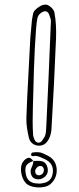

<svg xmlns="http://www.w3.org/2000/svg" viewBox="-20 -699 340 829"><path d="M184 -88Q173 -73 156 -70.5Q139 -68 124.5 -76.5Q110 -85 105 -103Q100 -124 96.5 -147Q93 -170 94 -192Q97 -278 102 -364Q107 -450 111 -537Q113 -556 114.5 -575Q116 -594 118 -613Q120 -624 122 -636Q124 -648 131 -655Q140 -665 153.5 -672.5Q167 -680 179 -679Q189 -678 201 -667Q213 -656 215 -645Q220 -618 221.5 -590Q223 -562 222 -535Q218 -436 213 -336.5Q208 -237 202 -138Q201 -126 196.5 -112Q192 -98 184 -88ZM122 -237Q121 -206 121 -175.5Q121 -145 123 -115Q124 -107 129 -96Q134 -85 144 -83Q155 -82 162 -92Q169 -102 173 -109Q178 -120 178.5 -132Q179 -144 180 -156Q185 -264 190 -372Q195 -480 199 -588Q200 -597 200 -606Q200 -615 197 -622Q195 -630 190.5 -639.5Q186 -649 178 -650Q169 -652 156 -642.5Q143 -633 141 -617Q138 -605 135.5 -571.5Q133 -538 130.5 -492.5Q128 -447 126.5 -398.5Q125 -350 124 -307Q123 -264 122 -237ZM188 -26Q211 -14 219.5 7.5Q228 29 223.5 52.5Q219 76 200 94Q189 105 168.5 108.5Q148 112 128 108.5Q108 105 95 95Q79 80 73 54Q67 28 75 7Q83 -9 97 -16Q105 -19 110.5 -16.5Q116 -14 124 -4Q101 4 94 15Q87 26 91 50Q97 90 137 93Q152 95 164 92Q203 87 208 47Q213 6 173 -12Q170 -14 153 -21Q136 -28 125 -25Q123 -24 119 -25.5Q115 -27 114 -29Q114 -36 118 -40Q147 -45 164 -37.5Q181 -30 188 -26ZM114 30Q118 21 121 13Q124 5 124 -4Q132 -4 139 -4.5Q146 -5 153 -4Q176 -3 184 21Q192 46 175 63Q166 71 155 74Q144 77 132 73Q120 69 115 56Q110 43 114 30ZM157 18Q146 16 137.5 26.5Q129 37 133 48Q137 58 149 58Q162 56 167 46Q173 33 165 22Q161 18 157 18Z"/></svg>

Font: Shizuru
Style: Regular
Weight: 400
Version: Version 1.000